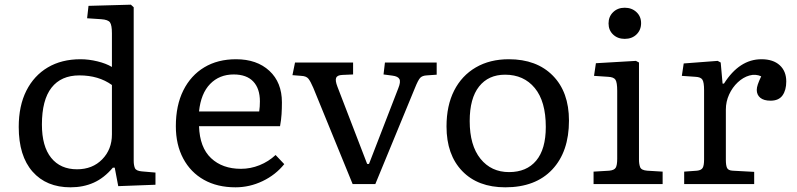

<svg xmlns="http://www.w3.org/2000/svg" viewBox="-20 -786 3403 820"><path d="M281 14Q178 14 119 -53Q60 -120 60 -244Q60 -334 92.5 -398.5Q125 -463 184 -498Q243 -533 324 -533Q359 -533 396 -524Q433 -515 458 -500V-644Q458 -678 450 -690Q442 -702 412 -704L352 -708L358 -761L539 -766L551 -755V-99Q551 -81 556 -68.5Q561 -56 586 -54L644 -49V3L485 9L470 -70H462Q425 -26 380.5 -6Q336 14 281 14ZM309 -63Q375 -63 416.5 -105.5Q458 -148 458 -212V-423Q401 -464 319 -464Q241 -464 200 -411.5Q159 -359 159 -254Q159 -161 198.5 -112Q238 -63 309 -63Z M986 14Q908 14 851 -18Q794 -50 762.5 -109Q731 -168 731 -247Q731 -336 763 -400Q795 -464 852.5 -498.5Q910 -533 988 -533Q1077 -533 1130.5 -483.5Q1184 -434 1184 -349Q1184 -323 1182.5 -298.5Q1181 -274 1176 -247H830Q833 -156 881.5 -110.5Q930 -65 1009 -65Q1050 -65 1088.5 -80.5Q1127 -96 1157 -124L1194 -85Q1157 -39 1101.5 -12.5Q1046 14 986 14ZM830 -310H1087Q1090 -330 1090 -353Q1090 -408 1061.5 -438Q1033 -468 978 -468Q917 -468 877.5 -427.5Q838 -387 830 -310Z M1486 0 1318 -411Q1306 -439 1297 -450Q1288 -461 1267 -462L1229 -465L1240 -519H1488V-468L1442 -466Q1420 -465 1415.5 -453.5Q1411 -442 1421 -416L1548 -86H1556L1681 -409Q1692 -436 1686 -448Q1680 -460 1656 -463L1618 -468L1624 -519H1845V-467L1802 -464Q1784 -463 1775 -454Q1766 -445 1752 -410L1583 0Z M2138 14Q2021 14 1954 -55.5Q1887 -125 1887 -246Q1887 -335 1919.5 -399Q1952 -463 2012 -498Q2072 -533 2153 -533Q2272 -533 2341 -463Q2410 -393 2410 -271Q2410 -138 2338.5 -62Q2267 14 2138 14ZM2154 -51Q2229 -51 2270 -100Q2311 -149 2311 -244Q2311 -353 2264 -410Q2217 -467 2137 -467Q2066 -467 2026 -416.5Q1986 -366 1986 -269Q1986 -165 2032 -108Q2078 -51 2154 -51Z M2648 -620Q2618 -620 2598.5 -638.5Q2579 -657 2579 -686Q2579 -715 2598.5 -734Q2618 -753 2648 -753Q2678 -753 2698 -734.5Q2718 -716 2718 -687Q2718 -658 2698.5 -639Q2679 -620 2648 -620ZM2515 0V-53L2582 -57Q2603 -59 2609.5 -69.5Q2616 -80 2616 -108V-398Q2616 -434 2608.5 -445.5Q2601 -457 2577 -458L2517 -462L2525 -516L2696 -526L2709 -519V-104Q2709 -85 2714 -72Q2719 -59 2744 -57L2810 -53V0Z M2902 0V-53L2957 -57Q2975 -59 2981 -69Q2987 -79 2987 -105V-401Q2987 -434 2980 -445.5Q2973 -457 2950 -458L2892 -462L2900 -515L3045 -526L3058 -519L3066 -429H3072Q3138 -533 3232 -533Q3282 -533 3310 -507.5Q3338 -482 3338 -438Q3338 -401 3322 -378.5Q3306 -356 3271 -356Q3242 -356 3227 -368.5Q3212 -381 3212 -402Q3212 -412 3216.5 -425.5Q3221 -439 3231 -460Q3207 -471 3180.5 -463.5Q3154 -456 3131 -434.5Q3108 -413 3094 -382.5Q3080 -352 3080 -318V-103Q3080 -80 3085 -69Q3090 -58 3109 -57L3201 -52V0Z"/></svg>

Font: Literata 7pt
Style: Regular
Weight: 400
Designer: Latin by Veronika Burian and Jose Scaglione. Greek by Irene Vlachou. Cyrillic by Vera Evstafieva.
Foundry: TypeTogether
Version: Version 3.002